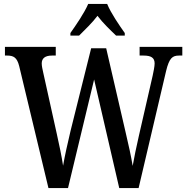

<svg xmlns="http://www.w3.org/2000/svg" viewBox="-20 -951 946 971"><path d="M336 -784V-771H380C409 -800 447 -836 473 -871C499 -836 538 -799 567 -771H611V-784C584 -822 540 -886 522 -931H426C407 -886 363 -822 336 -784ZM77 -617 225 0H324L456 -549L583 0H681L820 -592C836 -658 852 -670 886 -670H902V-714H686V-670H706C744 -670 762 -659 762 -630C762 -616 756 -586 752 -568L683 -267C669 -205 659 -158 651 -112C643 -160 631 -216 615 -283L517 -707H441L337 -290C321 -223 308 -164 299 -113C292 -160 280 -217 267 -275L199 -582C195 -599 191 -618 191 -630C191 -656 208 -670 243 -670H262V-714H5V-670H16C49 -670 66 -660 77 -617Z"/></svg>

Font: Noto Serif Hebrew Condensed Medium
Style: Regular
Weight: 500
Width: 3
Designer: Monotype Design Team
Foundry: Monotype Imaging Inc.
Version: Version 2.004